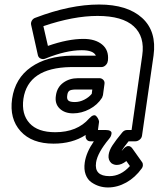

<svg xmlns="http://www.w3.org/2000/svg" viewBox="-20 -597 698 845"><path d="M33.2 -162.1Q46.4 -252.4 116.5 -301.5Q186.5 -350.6 297.9 -352.1H401.9Q391.1 -376 339.8 -376Q270 -376 179.2 -338.9Q169.4 -335 159.7 -338.9Q149.9 -342.8 147 -353L117.2 -486.8Q114.7 -496.6 120.1 -506.1Q125.5 -515.6 136.2 -519Q288.6 -577.1 416 -577.1Q540.5 -577.1 605.5 -518.1Q670.4 -459 655.8 -353L605 0Q603.5 10.7 594.5 17.8Q585.4 24.9 576.2 24.9H545.9Q523.9 51.3 515.1 67.9Q520 63 522 60.1L523.4 58.6Q524.9 56.6 526.4 54.9Q527.8 53.2 530.8 51.3Q533.7 49.3 536.1 47.9Q538.6 46.4 542 45.9Q545.4 45.4 548.8 46.1Q552.2 46.9 555.9 49.6Q559.6 52.2 563 57.1L605 116.2Q609.4 122.1 608.9 130.4Q608.4 138.7 604 144Q574.7 184.6 535.6 206.3Q496.6 228 455.1 228Q435.5 228 417.2 222.4Q398.9 216.8 382.1 205.1Q365.2 193.4 356.9 170.9Q348.6 148.4 353 118.2Q359.4 73.7 393.1 24.9H377.9Q367.2 24.9 361.3 17.1Q355.5 9.3 356.9 0V-2.9Q297.9 35.2 215.8 35.2Q120.1 35.2 70.6 -19.5Q21 -74.2 33.2 -162.1ZM83 -162.1Q73.7 -94.7 109.9 -54.9Q146 -15.1 223.1 -15.1Q319.8 -15.1 373 -76.2Q382.3 -86.4 390.1 -88.9Q397.9 -91.3 402.6 -86.9Q407.2 -82.5 410.4 -76.9Q413.6 -71.3 415 -66.4L416 -61L411.1 -24.9H444.8Q458 -24.9 464.6 -21Q471.2 -17.1 470.9 -11.2Q470.7 -5.4 468.5 0.5Q466.3 6.3 462.9 10.3L460 14.2Q409.2 75.2 402.8 118.2Q394 178.2 461.9 178.2Q511.7 178.2 551.8 133.8L536.1 111.8Q514.6 128.9 494.1 128.9Q481 128.9 470.2 121.1Q455.1 107.4 458 85Q460.4 64.9 475.1 42.5Q489.7 20 518.1 -14.2Q526.9 -24.9 540 -24.9H559.1L606 -353Q618.2 -436 568.4 -481.4Q518.6 -526.9 409.2 -526.9Q303.2 -526.9 170.9 -481.9L190.9 -395Q278.8 -425.8 347.2 -425.8Q399.4 -425.8 429.4 -401.1Q459.5 -376.5 455.1 -332V-331.1L454.1 -327.1Q453.1 -317.9 444.8 -309.8Q436.5 -301.8 425.8 -301.8H291Q103.5 -298.8 83 -162.1ZM226.1 -176.8Q231 -212.9 258.3 -232.9Q285.6 -252.9 323.2 -252.9H418Q427.2 -252.9 434.3 -245.8Q441.4 -238.8 439.9 -228L433.1 -178.2Q429.7 -167.5 429.2 -167Q409.2 -135.3 374 -116.7Q338.9 -98.1 301.8 -98.1Q264.2 -98.1 242.2 -119.6Q220.2 -141.1 226.1 -176.8ZM275.9 -176.8Q273.4 -161.6 280.5 -154.8Q287.6 -147.9 309.1 -147.9Q330.6 -147.9 350.8 -158.2Q371.1 -168.5 383.8 -184.1L386.2 -203.1H315.9Q292.5 -203.1 284.9 -197.3Q277.3 -191.4 275.9 -176.8Z"/></svg>

Font: Trueno ExtraBold Outline
Style: Italic
Weight: 800
Width: 6
Designer: Julieta Ulanovsky
Foundry: Julieta Ulanovsky
Version: Version 3.001b | FøM Fix